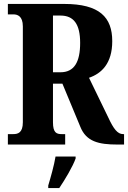

<svg xmlns="http://www.w3.org/2000/svg" viewBox="-20 -734 650 975"><path d="M20 0H311V-53H293C267 -53 249 -60 249 -113V-309H297L388 -90C418 -15 481 0 576 0H610V-53H605C577 -53 557 -79 530 -137L432 -339C496 -361 550 -412 550 -525C550 -646 486 -714 306 -714H20V-661H48C68 -661 96 -653 96 -600V-113C96 -60 71 -53 48 -53H20ZM287 -367H249V-655H287C354 -655 387 -612 387 -516C387 -419 357 -367 287 -367ZM225 208V221H281C310 178 349 113 364 71V61H262C255 105 237 168 225 208Z"/></svg>

Font: Noto Serif Georgian ExtraCondensed ExtraBold
Style: Regular
Weight: 800
Width: 2
Designer: Monotype Design Team, Akaki Razmadze
Foundry: Google LLC
Version: Version 2.003